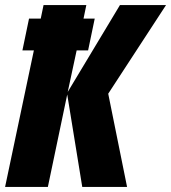

<svg xmlns="http://www.w3.org/2000/svg" viewBox="-25 -734 672 754"><path d="M-5 0H163L239 -363L298 0H474L400 -366L627 -714H446L241 -373L276 -536H321L347 -661H303L314 -714H146L135 -661H89L63 -536H108Z"/></svg>

Font: Noto Sans UI Condensed Black
Style: Italic
Weight: 900
Width: 3
Italic angle: -192°
Designer: Monotype Design Team
Foundry: Monotype Imaging Inc.
Version: Version 1.901